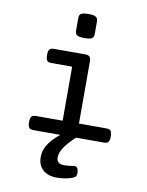

<svg xmlns="http://www.w3.org/2000/svg" viewBox="-97 -737 793 1036"><g transform="rotate(10 300.0 -219.5)"><path d="M354.5 -568.4Q354.5 -550.3 343.3 -543.5Q332 -537.1 303.7 -537.1Q275.4 -537.1 264.6 -543.5Q252 -549.3 252 -568.4V-637.2Q252 -647.5 255.1 -654.1Q258.3 -660.6 266.1 -663.6Q278.3 -668.9 302.7 -668.9Q325.7 -668.9 337.4 -664.6Q346.7 -661.1 350.6 -654.5Q354.5 -647.9 354.5 -637.2ZM265.1 -373.5H151.4Q141.6 -373.5 135.5 -375.7Q129.4 -377.9 126 -383.8Q120.6 -393.1 120.6 -412.1Q120.6 -434.1 127.4 -442.4Q134.3 -451.2 151.4 -451.2H323.7Q340.3 -451.2 347.4 -443.8Q354.5 -436.5 354.5 -418.9V-77.6H504.9Q521.5 -77.6 528.3 -70.3Q535.6 -61 535.6 -38.6Q535.6 -16.6 528.3 -7.8Q522 0 504.9 0H352.5Q311.5 37.6 292.2 67.1Q272.9 96.7 272.9 122.6Q272.9 139.6 283.2 148.7Q293.5 157.7 312 157.7Q339.4 157.7 368.7 152.3Q388.7 149.4 392.6 179.2Q393.1 181.6 393.1 186.5Q393.1 202.1 384.8 209Q376.5 215.8 358.9 220.7Q323.2 230.5 287.6 230.5Q237.8 230.5 210.2 205.3Q182.6 180.2 182.6 135.3Q182.6 95.7 207.5 60.1Q227.5 30.8 266.1 0H118.7Q101.6 0 95.2 -7.8Q87.9 -16.6 87.9 -38.6Q87.9 -60.5 95.2 -69.8Q101.6 -77.6 118.7 -77.6H265.1Z"/></g></svg>

Font: Courier Prime Medium
Style: Regular
Weight: 500
Designer: Alan Dague-Greene
Foundry: Quote-Unquote Apps
Version: Version 1.202